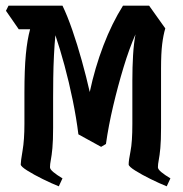

<svg xmlns="http://www.w3.org/2000/svg" viewBox="-20 -659 643 676"><path d="M187 -3Q162 -13 130.5 -28.5Q99 -44 76 -58.5Q53 -73 53 -80Q53 -91 59.5 -129Q66 -167 66 -223V-332Q66 -415 71 -467.5Q76 -520 86 -556H46L1 -621L10 -639H200Q217 -604 234.5 -553.5Q252 -503 268 -445.5Q284 -388 296 -335Q314 -420 344 -498.5Q374 -577 413 -639H505L562 -559Q555 -536 551 -503.5Q547 -471 547 -418V-209Q547 -164 544.5 -137.5Q542 -111 539 -96Q536 -81 536 -70Q536 -63 548 -53Q560 -43 580 -31L567 -3Q542 -13 510.5 -28.5Q479 -44 456 -58.5Q433 -73 433 -80Q433 -94 439.5 -126.5Q446 -159 446 -223V-375Q446 -423 448.5 -464.5Q451 -506 457 -538Q435 -488 415 -422Q395 -356 378.5 -286Q362 -216 353 -152L336 -142L256 -186Q249 -243 236 -306.5Q223 -370 207 -429Q191 -488 175 -535Q172 -504 170 -464Q168 -424 167.5 -384.5Q167 -345 167 -315V-209Q167 -164 164.5 -137.5Q162 -111 159 -96Q156 -81 156 -70Q156 -63 168 -53Q180 -43 200 -31Z"/></svg>

Font: Jaini Purva
Style: Regular
Weight: 400
Designer: Maithili Shingre, Girish Dalvi (Devanagari), Taresh Vohra (Latin)
Foundry: Ek Type
Version: Version 2.000; ttfautohint (v1.8.4.7-5d5b)